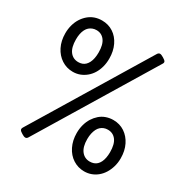

<svg xmlns="http://www.w3.org/2000/svg" viewBox="-209 -1114 1275 1311"><g transform="rotate(30 428.5 -458.0)"><path d="M223 -531Q174 -531 134 -557Q94 -583 71 -629Q48 -675 48 -734Q48 -768 56.5 -799Q65 -830 80.5 -854.5Q96 -879 117.5 -897.5Q139 -916 165.5 -925.5Q192 -935 223 -935Q273 -935 312 -909.5Q351 -884 373 -838Q395 -792 395 -734Q395 -698 386.5 -667Q378 -636 362.5 -611Q347 -586 325 -568Q303 -550 277.5 -540.5Q252 -531 223 -531ZM223 -607Q239 -607 253 -612Q267 -617 277.5 -627.5Q288 -638 295.5 -653Q303 -668 307 -688.5Q311 -709 311 -734Q311 -796 287 -827.5Q263 -859 223 -859Q206 -859 192 -853.5Q178 -848 167 -838.5Q156 -829 148 -813.5Q140 -798 136 -778Q132 -758 132 -734Q132 -671 156.5 -639Q181 -607 223 -607ZM185 9Q178 20 167 20Q156 20 139 9Q120 -2 116 -10.5Q112 -19 119 -31L661 -925Q669 -936 679 -936Q689 -936 707 -925Q726 -914 730.5 -905.5Q735 -897 727 -885ZM630 19Q582 19 542 -6.5Q502 -32 479 -78.5Q456 -125 456 -183Q456 -218 464.5 -249Q473 -280 488.5 -304.5Q504 -329 525 -347.5Q546 -366 573 -375.5Q600 -385 630 -385Q680 -385 719 -359Q758 -333 780.5 -287.5Q803 -242 803 -183Q803 -148 794 -117Q785 -86 769.5 -61Q754 -36 732.5 -18Q711 0 685 9.5Q659 19 630 19ZM630 -58Q647 -58 661 -63Q675 -68 685.5 -78Q696 -88 703.5 -103Q711 -118 715 -138.5Q719 -159 719 -183Q719 -246 695 -277.5Q671 -309 630 -309Q613 -309 599 -303.5Q585 -298 574 -288Q563 -278 555.5 -263Q548 -248 543.5 -228Q539 -208 539 -183Q539 -122 564 -90Q589 -58 630 -58Z"/></g></svg>

Font: Playwrite DE Grund
Style: Regular
Weight: 400
Designer: Veronika Burian, José Scaglione
Foundry: TypeTogether
Version: Version 1.002